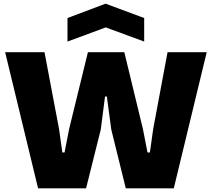

<svg xmlns="http://www.w3.org/2000/svg" viewBox="-20 -1024 1152 1044"><path d="M8 -740H222L301 -323L319 -195H331L356 -323L458 -740H656L757 -323L782 -195H795L813 -323L891 -740H1104L925 0H664L585 -320L561 -499H551L528 -320L448 0H187ZM347 -926 554 -1004 764 -926V-798L555 -875L347 -798Z"/></svg>

Font: Encode Sans Normal
Style: ExtraBold
Weight: 800
Designer: Pablo Impallari, Andres Torresi
Foundry: Pablo Impallari, Andres Torresi
Version: Version 1.000; ttfautohint (v1.00) -l 8 -r 50 -G 200 -x 14 -